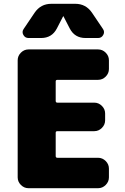

<svg xmlns="http://www.w3.org/2000/svg" viewBox="-20 -990 656 1010"><path d="M376 -970Q432 -970 464 -923L522 -837Q532 -822 523 -806Q514 -790 496 -790H430Q373 -790 347 -840L314 -904Q314 -905 313 -905Q312 -905 312 -904L279 -840Q253 -790 196 -790H130Q112 -790 103 -806Q94 -822 104 -837L162 -923Q194 -970 250 -970ZM496 -730Q519 -730 536 -713Q553 -696 553 -673V-627Q553 -604 536 -587Q519 -570 496 -570H282Q273 -570 273 -562V-459Q273 -450 282 -450H476Q499 -450 516 -433Q533 -416 533 -393V-357Q533 -334 516 -317Q499 -300 476 -300H282Q273 -300 273 -292V-169Q273 -160 282 -160H496Q519 -160 536 -143Q553 -126 553 -103V-57Q553 -34 536 -17Q519 0 496 0H130Q107 0 90 -17Q73 -34 73 -57V-673Q73 -696 90 -713Q107 -730 130 -730Z"/></svg>

Font: Rounded Mplus 1c Black
Style: Regular
Weight: 900
Version: Version 1.059.20150529